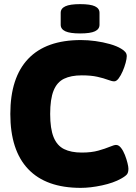

<svg xmlns="http://www.w3.org/2000/svg" viewBox="-20 -902 659 930"><path d="M371 8Q203 8 116.5 -83Q30 -174 30 -350Q30 -526 116.5 -617Q203 -708 372 -708Q406 -708 442.5 -703Q479 -698 512.5 -688.5Q546 -679 567 -666Q579 -659 586.5 -650.5Q594 -642 594 -630Q594 -618 588.5 -597.5Q583 -577 574 -556.5Q565 -536 554.5 -522Q544 -508 533 -508Q522 -508 502.5 -515.5Q483 -523 452 -530Q421 -537 376 -537Q324 -537 290 -520.5Q256 -504 239.5 -463Q223 -422 223 -350Q223 -279 239.5 -238Q256 -197 290 -180Q324 -163 376 -163Q423 -163 456.5 -172.5Q490 -182 511.5 -191Q533 -200 542 -200Q555 -200 566 -186Q577 -172 585 -151.5Q593 -131 597.5 -112.5Q602 -94 602 -85Q602 -68 596 -59Q590 -50 567 -37Q530 -16 474 -4Q418 8 371 8ZM368 -740Q319 -740 296.5 -750.5Q274 -761 274 -782V-840Q274 -861 296.5 -871.5Q319 -882 368 -882Q418 -882 440 -871.5Q462 -861 462 -840V-782Q462 -761 440 -750.5Q418 -740 368 -740Z"/></svg>

Font: Asap Black
Style: Regular
Weight: 900
Designer: Pablo Cosgaya
Foundry: Omnibus-Type
Version: Version 3.001; ttfautohint (v1.8.4.7-5d5b)